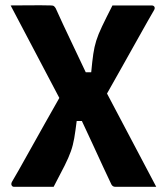

<svg xmlns="http://www.w3.org/2000/svg" viewBox="-20 -721 640 741"><path d="M34 0Q28 0 25 -5.5Q22 -11 26 -19Q32 -29 51.5 -63Q71 -97 97.5 -145Q124 -193 153.5 -245Q183 -297 209 -343L21 -700Q62 -700 99.5 -700.5Q137 -701 177 -700Q185 -700 188.5 -697Q192 -694 195 -689Q222 -629 251.5 -567.5Q281 -506 311 -442H332Q336 -485 340 -512.5Q344 -540 351.5 -564Q359 -588 374 -619.5Q389 -651 414 -700H565Q573 -700 576 -694.5Q579 -689 574 -681Q568 -671 549 -637.5Q530 -604 503.5 -556.5Q477 -509 448 -457.5Q419 -406 393 -360Q441 -270 488 -180Q535 -90 583 0H425Q415 0 410 -9Q398 -34 378.5 -76Q359 -118 337.5 -165Q316 -212 296 -254H276Q271 -214 266.5 -187.5Q262 -161 253.5 -137Q245 -113 229.5 -82Q214 -51 187 0Z"/></svg>

Font: Recursive Mn Lnr St XBd
Style: Regular
Weight: 800
Monospace: yes
Version: Version 1.079;hotconv 1.0.112;makeotfexe 2.5.65598; ttfautoh